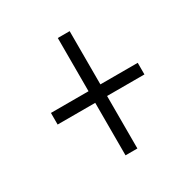

<svg xmlns="http://www.w3.org/2000/svg" viewBox="-117 -683 636 659"><g transform="rotate(-30 201.5 -353.5)"><path d="M244 -586H197V-375H48V-329H197V-121H244V-329H392V-375H244Z"/></g></svg>

Font: Noto Sans Display Condensed Light
Style: Italic
Weight: 300
Width: 3
Designer: Monotype Design team
Foundry: Monotype Imaging Inc.
Version: 1.000